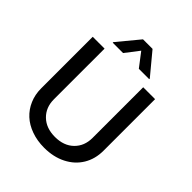

<svg xmlns="http://www.w3.org/2000/svg" viewBox="-260 -1097 1258 1258"><g transform="rotate(45 369.0 -468.5)"><path d="M295.8 -792.6H199.9V-797.9L324.6 -948.5H413L538 -797.9V-792.6H441.8L369 -887.8ZM547.6 -727.3H657.7V-248.9Q657.7 -172.9 622 -113.8Q586.3 -54.7 520.4 -21.3Q454.5 12.1 368.6 12.1Q304.3 12.1 250.2 -7.3Q196 -26.6 158.7 -61.1Q121.4 -95.5 100.7 -143.8Q79.9 -192.1 79.9 -248.9V-727.3H189.6V-257.8Q189.6 -182.5 238.3 -135.3Q286.9 -88.1 368.6 -88.1Q450.6 -88.1 499.1 -135.3Q547.6 -182.5 547.6 -257.8Z"/></g></svg>

Font: TID UI Medium
Style: Regular
Weight: 500
Designer: The TID Project Authors
Foundry: Bakken & Bæck
Version: Version 1.001;hotconv 1.0.109;makeotfexe 2.5.65596